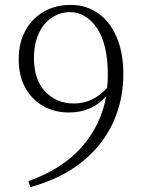

<svg xmlns="http://www.w3.org/2000/svg" viewBox="-20 -757 588 792"><path d="M105 15.1 97.2 -9.8Q237.8 -60.1 317.4 -150.9Q397 -241.7 418 -359.9Q358.9 -293 264.2 -293Q204.6 -293 157.7 -319.8Q110.8 -346.7 84 -395.8Q57.1 -444.8 57.1 -512.2Q57.1 -580.6 85 -631.1Q112.8 -681.6 161.1 -709.2Q209.5 -736.8 271 -736.8Q335.9 -736.8 385 -702.1Q434.1 -667.5 461.4 -603.3Q488.8 -539.1 488.8 -450.2Q488.8 -344.2 446.5 -251.5Q404.3 -158.7 318.8 -89.6Q233.4 -20.5 105 15.1ZM421.9 -395Q424.8 -420.4 424.8 -448.2Q424.8 -574.7 379.9 -640.9Q335 -707 269 -707Q228.5 -707 194.6 -684.8Q160.6 -662.6 140.4 -620.1Q120.1 -577.6 120.1 -516.1Q120.1 -428.2 166.7 -379.2Q213.4 -330.1 284.2 -330.1Q364.7 -330.1 421.9 -395Z"/></svg>

Font: Source Han Serif TW ExtraLight
Style: Regular
Weight: 250
Designer: Ryoko NISHIZUKA Ë•øÂ°öÊ∂ºÂ≠ê (kana & ideographs); Frank Grie√ühammer (Latin, Greek & Cyrillic); Wenlong ZHANG Âº†ÊñáÈæô 
Foundry: Adobe
Version: Version 2.003;hotconv 1.1.1;makeotfexe 2.6.0